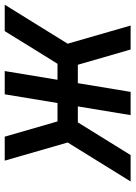

<svg xmlns="http://www.w3.org/2000/svg" viewBox="94 -656 560 793"><g transform="rotate(90 373.5 -260.0)"><path d="M-3 0 158 -260 83 -520H182L245 -302H321L357 -520H453L417 -302H483L618 -520H727L566 -260L641 0H542L479 -218H403L367 0H271L307 -218H241L185 -128L106 0Z"/></g></svg>

Font: Iosevka Custom Medium Oblique
Style: Regular
Weight: 500
Italic angle: -9°
Designer: Belleve Invis
Foundry: Belleve Invis
Version: Version 27.0.1